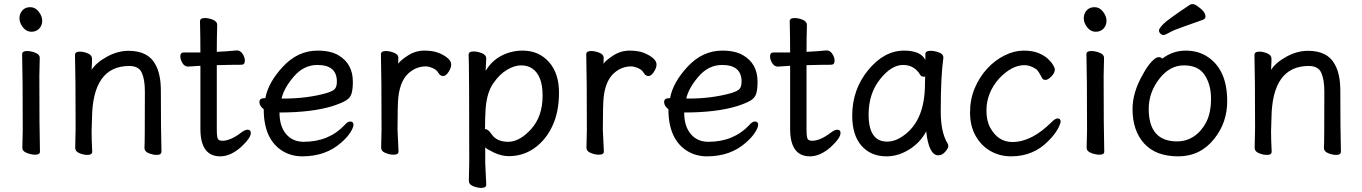

<svg xmlns="http://www.w3.org/2000/svg" viewBox="-20 -739 6647 937"><path d="M152 16Q133 16 111 7.5Q89 -1 89 -17L91 -105Q91 -368 88 -475Q88 -490 112 -490Q131 -490 152.5 -481.5Q174 -473 174 -457L172 -368Q172 -105 175 1Q175 16 152 16ZM75 -650Q75 -672 89 -688Q103 -704 128 -704Q152 -704 169 -682Q186 -660 186 -638Q186 -615 171.5 -599.5Q157 -584 133 -584Q109 -584 92 -605.5Q75 -627 75 -650Z M745 17Q726 17 705.5 8.5Q685 0 685 -17Q687 -34 687 -293Q687 -351 672 -384Q657 -417 611 -417Q432 -417 429 -162L427 -97Q427 -59 430 1Q430 17 407 17Q388 17 367.5 8.5Q347 0 347 -17L349 -115Q349 -364 346 -471Q346 -487 370 -487Q388 -487 408.5 -478.5Q429 -470 429 -453V-439Q427 -411 427 -398Q449 -433 501.5 -462Q554 -491 607 -491Q703 -491 738 -425Q765 -378 765 -297Q765 -105 768 1Q768 17 745 17Z M1055 24Q958 24 958 -110V-418L898 -414Q881 -414 870.5 -431Q860 -448 860 -464Q860 -483 877 -483H958Q958 -556 956 -635Q956 -651 980 -651Q999 -651 1019.5 -642.5Q1040 -634 1040 -617Q1038 -552 1038 -486Q1084 -488 1136 -493Q1153 -493 1164 -476Q1175 -459 1175 -443Q1175 -423 1158 -423Q1110 -423 1038 -421V-108Q1038 -70 1043.5 -61Q1049 -52 1065 -52Q1105 -52 1157 -92Q1176 -106 1188 -106Q1204 -106 1204 -90Q1204 -66 1157 -22Q1105 24 1055 24Z M1366 -258Q1477 -258 1571 -284Q1605 -294 1614.5 -305.5Q1624 -317 1624 -341Q1624 -422 1529 -422Q1463 -422 1414.5 -366Q1366 -310 1354 -258ZM1455 24Q1402 24 1359 -2Q1267 -59 1267 -206Q1246 -222 1246 -241Q1246 -260 1271 -260H1275Q1289 -337 1361.5 -414.5Q1434 -492 1530 -492Q1594 -492 1632 -469Q1702 -428 1702 -340Q1702 -305 1696 -283.5Q1690 -262 1669 -249Q1648 -236 1602 -221Q1501 -190 1344 -190Q1344 -123 1376 -85Q1408 -47 1462 -47Q1585 -47 1662 -129Q1676 -146 1689 -146Q1705 -146 1705 -130Q1705 -117 1690 -93Q1675 -69 1644 -42Q1569 24 1455 24Z M1901 16Q1882 16 1861 7.5Q1840 -1 1840 -18L1842 -106Q1842 -367 1839 -474Q1839 -490 1863 -490Q1882 -490 1903 -481.5Q1924 -473 1924 -458Q1924 -436 1923 -428Q1934 -444 1969 -467Q2007 -492 2050 -492Q2092 -492 2119 -481.5Q2146 -471 2164 -456Q2182 -441 2182 -424Q2182 -408 2169 -388Q2156 -368 2143 -368Q2129 -368 2121 -381Q2112 -398 2092 -406.5Q2072 -415 2058 -415Q2018 -415 1984 -390Q1934 -354 1924 -265Q1920 -230 1920 -106L1925 0Q1925 16 1901 16Z M2628 -272Q2628 -371 2577 -405Q2555 -420 2523 -420Q2491 -420 2454.5 -398.5Q2418 -377 2387 -332Q2356 -287 2350 -209Q2347 -167 2347 -111L2346 -110Q2346 -109 2348 -109Q2362 -109 2379 -84Q2404 -47 2460 -47Q2516 -47 2572 -109Q2628 -171 2628 -272ZM2329 178Q2310 178 2289 169.5Q2268 161 2268 144L2270 55Q2270 -421 2267 -472Q2267 -488 2291 -488Q2310 -488 2331.5 -479.5Q2353 -471 2353 -454L2350 -393Q2379 -442 2427 -467Q2475 -492 2531 -492Q2609 -492 2658.5 -437Q2708 -382 2708 -287Q2708 -193 2676 -124.5Q2644 -56 2588.5 -16.5Q2533 23 2463 23Q2427 23 2390.5 5.5Q2354 -12 2348 -20V56L2353 162Q2353 178 2329 178Z M2903 16Q2884 16 2863 7.5Q2842 -1 2842 -18L2844 -106Q2844 -367 2841 -474Q2841 -490 2865 -490Q2884 -490 2905 -481.5Q2926 -473 2926 -458Q2926 -436 2925 -428Q2936 -444 2971 -467Q3009 -492 3052 -492Q3094 -492 3121 -481.5Q3148 -471 3166 -456Q3184 -441 3184 -424Q3184 -408 3171 -388Q3158 -368 3145 -368Q3131 -368 3123 -381Q3114 -398 3094 -406.5Q3074 -415 3060 -415Q3020 -415 2986 -390Q2936 -354 2926 -265Q2922 -230 2922 -106L2927 0Q2927 16 2903 16Z M3341 -258Q3452 -258 3546 -284Q3580 -294 3589.5 -305.5Q3599 -317 3599 -341Q3599 -422 3504 -422Q3438 -422 3389.5 -366Q3341 -310 3329 -258ZM3430 24Q3377 24 3334 -2Q3242 -59 3242 -206Q3221 -222 3221 -241Q3221 -260 3246 -260H3250Q3264 -337 3336.5 -414.5Q3409 -492 3505 -492Q3569 -492 3607 -469Q3677 -428 3677 -340Q3677 -305 3671 -283.5Q3665 -262 3644 -249Q3623 -236 3577 -221Q3476 -190 3319 -190Q3319 -123 3351 -85Q3383 -47 3437 -47Q3560 -47 3637 -129Q3651 -146 3664 -146Q3680 -146 3680 -130Q3680 -117 3665 -93Q3650 -69 3619 -42Q3544 24 3430 24Z M3933 24Q3836 24 3836 -110V-418L3776 -414Q3759 -414 3748.5 -431Q3738 -448 3738 -464Q3738 -483 3755 -483H3836Q3836 -556 3834 -635Q3834 -651 3858 -651Q3877 -651 3897.5 -642.5Q3918 -634 3918 -617Q3916 -552 3916 -486Q3962 -488 4014 -493Q4031 -493 4042 -476Q4053 -459 4053 -443Q4053 -423 4036 -423Q3988 -423 3916 -421V-108Q3916 -70 3921.5 -61Q3927 -52 3943 -52Q3983 -52 4035 -92Q4054 -106 4066 -106Q4082 -106 4082 -90Q4082 -66 4035 -22Q3983 24 3933 24Z M4309 -48Q4351 -48 4392 -79Q4494 -153 4494 -330L4495 -365H4486Q4477 -365 4472 -372Q4443 -422 4387 -422Q4330 -422 4274.5 -352Q4219 -282 4219 -180Q4219 -48 4309 -48ZM4306 24Q4230 24 4184.5 -27.5Q4139 -79 4139 -175Q4139 -302 4217 -397Q4295 -492 4392 -492Q4474 -492 4496 -446V-475Q4496 -491 4521 -491Q4541 -491 4562.5 -483Q4584 -475 4584 -458Q4571 -368 4571 -195Q4571 -92 4605 -38Q4608 -32 4608 -25Q4608 -16 4593 1.5Q4578 19 4559 19Q4513 19 4500 -98Q4472 -44 4418 -10Q4364 24 4306 24Z M4914 24Q4860 24 4814.5 -1.5Q4769 -27 4741.5 -75.5Q4714 -124 4714 -190Q4714 -255 4737 -309Q4760 -363 4797.5 -404Q4835 -445 4882.5 -468.5Q4930 -492 4975 -492Q5019 -492 5048 -480Q5077 -468 5094.5 -451.5Q5112 -435 5120 -420.5Q5128 -406 5128 -401Q5128 -383 5111 -366Q5094 -349 5083 -349Q5071 -349 5066 -357Q5047 -395 5036 -402Q5008 -421 4979 -421Q4918 -421 4856 -356Q4794 -286 4794 -199Q4794 -149 4813 -115Q4851 -46 4921 -46Q5015 -46 5113 -144Q5130 -161 5141 -161Q5156 -161 5156 -146Q5156 -135 5141.5 -108.5Q5127 -82 5097 -52Q5024 24 4914 24Z M5346 16Q5327 16 5305 7.5Q5283 -1 5283 -17L5285 -105Q5285 -368 5282 -475Q5282 -490 5306 -490Q5325 -490 5346.5 -481.5Q5368 -473 5368 -457L5366 -368Q5366 -105 5369 1Q5369 16 5346 16ZM5269 -650Q5269 -672 5283 -688Q5297 -704 5322 -704Q5346 -704 5363 -682Q5380 -660 5380 -638Q5380 -615 5365.5 -599.5Q5351 -584 5327 -584Q5303 -584 5286 -605.5Q5269 -627 5269 -650Z M5724 -49Q5771 -49 5808 -74.5Q5845 -100 5867.5 -144.5Q5890 -189 5890 -258Q5890 -326 5859 -373Q5828 -420 5758 -420Q5688 -420 5637 -353.5Q5586 -287 5586 -208Q5586 -49 5724 -49ZM5730 24Q5621 24 5564 -38.5Q5507 -101 5507 -207Q5507 -289 5558 -377Q5578 -414 5599 -437Q5620 -460 5634 -460Q5647 -460 5652 -453Q5704 -492 5766 -492Q5828 -492 5873 -462Q5969 -399 5969 -245Q5969 -141 5906 -62Q5838 24 5730 24ZM5636 -591Q5636 -599 5656 -620.5Q5676 -642 5789 -717Q5793 -719 5801 -719Q5810 -719 5824 -709Q5863 -682 5863 -659Q5863 -648 5852 -643Q5803 -625 5755 -608.5Q5707 -592 5686.5 -580Q5666 -568 5658 -568Q5650 -568 5643 -575Q5636 -582 5636 -591Z M6501 17Q6482 17 6461.5 8.5Q6441 0 6441 -17Q6443 -34 6443 -293Q6443 -351 6428 -384Q6413 -417 6367 -417Q6188 -417 6185 -162L6183 -97Q6183 -59 6186 1Q6186 17 6163 17Q6144 17 6123.5 8.5Q6103 0 6103 -17L6105 -115Q6105 -364 6102 -471Q6102 -487 6126 -487Q6144 -487 6164.5 -478.5Q6185 -470 6185 -453V-439Q6183 -411 6183 -398Q6205 -433 6257.5 -462Q6310 -491 6363 -491Q6459 -491 6494 -425Q6521 -378 6521 -297Q6521 -105 6524 1Q6524 17 6501 17Z"/></svg>

Font: LXGW WenKai Lite
Style: Bold
Weight: 700
Designer: LXGW / Fontworks Inc.
Foundry: LXGW / Fontworks Inc.
Version: Version 1.330;April 28, 2024